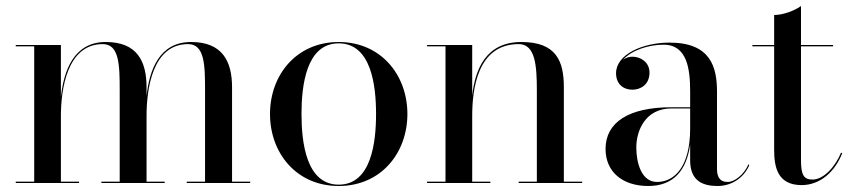

<svg xmlns="http://www.w3.org/2000/svg" viewBox="-20 -610 2844 640"><path d="M32.5 -4.5V0H243.5V-4.5H183V-223.5C183 -311.5 203.5 -463 322.5 -463C378 -463 379 -392 379 -308V-4.5H318V0H529V-4.5H468.5V-223.5C468.5 -311.5 487.5 -463 607 -463C662.5 -463 663.5 -392 663.5 -308V-4.5H602.5V0H814V-4.5H753.5V-319C753.5 -406 721 -470 617 -470C510.5 -470 478 -376 468.5 -290V-319C468.5 -406 437 -470 332.5 -470C225.5 -470 192.5 -373.5 183 -286.5V-460H32.5V-455.5H94V-4.5Z M880 -230C880 -100 968 10 1109 10C1250 10 1338 -100 1338 -230C1338 -360 1250 -470 1109 -470C968 -470 880 -360 880 -230ZM985 -230C985 -324 1000.5 -465.5 1109 -465.5C1218 -465.5 1233.5 -324 1233.5 -230C1233.5 -136 1218 5.5 1109 5.5C1000.5 5.5 985 -136 985 -230Z M1403.5 -4.5V0H1614.5V-4.5H1554V-223C1554 -312 1571 -463 1709 -463C1764.5 -463 1769.5 -391.5 1769.5 -307.5V-4.5H1709V0H1920.5V-4.5H1859.5V-319C1859.5 -406 1834.5 -470 1718 -470C1598.5 -470 1563.5 -377 1554 -291V-460H1403.5V-455.5H1465V-4.5Z M2218 -252.5C2076 -252.5 1998.5 -202.5 1998.5 -113.5C1998.5 -37.5 2054.5 10 2141 10C2226 10 2269 -43.5 2280.5 -128.5V-75.5C2280.5 -5 2325 10 2372 10C2420.5 10 2460 -19 2477.5 -59L2475 -62.5C2459.5 -27 2428 -3.5 2405.5 -3.5C2377 -3.5 2370 -23.5 2370 -47.5V-304.5C2370 -385.5 2349.5 -468 2212 -468C2121 -468 2033.5 -428 2033.5 -366C2033.5 -330 2057.5 -311 2088 -311C2115.5 -311 2145 -328 2145 -368C2145 -402 2116.5 -421 2088 -421C2077 -421 2066.5 -417.5 2057 -411C2085.5 -442.5 2141 -461 2192 -461C2272 -461 2280.5 -376.5 2280.5 -304.5V-252.5ZM2170 -3.5C2117.5 -3.5 2101 -68.5 2101 -118.5C2101 -173 2130 -248.5 2218 -248.5H2280.5V-181C2280.5 -55.5 2229 -3.5 2170 -3.5Z M2787.5 -99.5 2783.5 -101C2764 -54 2725.5 -11.5 2688.5 -11.5C2661 -11.5 2650 -24.5 2650 -74.5V-455.5H2757V-460H2650V-590C2630 -575 2590.5 -560 2560.5 -560V-460H2488V-455.5H2560.5V-111C2560.5 -56 2570 7 2652 7C2713.5 7 2763 -37 2787.5 -99.5Z"/></svg>

Font: Bodoni* 36pt
Style: Regular
Weight: 400
Version: Version 2.3